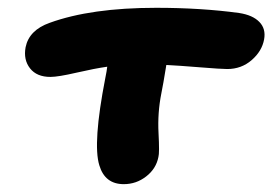

<svg xmlns="http://www.w3.org/2000/svg" viewBox="-20 -532 691 487"><path d="M293.9 -64.9Q246.1 -64.9 231.9 -112.8Q214.8 -168 247.1 -334Q251 -353 252 -362.8Q220.7 -358.4 174.1 -347.7Q127.4 -336.9 107.9 -336.9Q73.2 -336.9 56.2 -358.6Q39.1 -380.4 44.9 -412.1Q53.7 -455.6 106 -474.1Q210.9 -512.2 376 -512.2Q490.2 -512.2 586.9 -499Q621.1 -493.7 637.9 -476.3Q654.8 -459 649.9 -432.1Q644.5 -402.3 618.4 -379.6Q592.3 -356.9 556.2 -356.9Q541 -356.9 486.8 -361.3Q432.6 -365.7 401.9 -367.2Q393.6 -315.9 389.2 -294.9Q379.4 -245.6 382.1 -194.6Q384.8 -143.6 381.8 -133.8Q376 -104 350.8 -84.5Q325.7 -64.9 293.9 -64.9Z"/></svg>

Font: Shantell Sans Irregular Bouncy
Style: Bold Italic
Weight: 700
Italic angle: -11.31°
Designer: Stephen Nixon, Anya Danilova, Shantell Martin
Foundry: Arrow Type
Version: Version 1.006;[9816181b4]